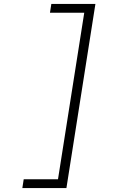

<svg xmlns="http://www.w3.org/2000/svg" viewBox="-20 -850 640 980"><path d="M94 110 101 65H276L410 -785H235L242 -830H467L319 110Z"/></svg>

Font: NKDuy Mono Thin
Style: Italic
Weight: 100
Italic angle: -9°
Monospace: yes
Designer: NKDuy
Foundry: NKDuy
Version: Version 2.251; ttfautohint (v1.8.4.7-5d5b)